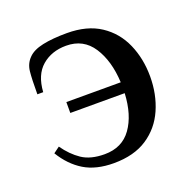

<svg xmlns="http://www.w3.org/2000/svg" viewBox="-95 -575 681 680"><g transform="rotate(-20 246.0 -235.0)"><path d="M224 10Q157 10 112.5 -17Q68 -44 37 -95L60 -112Q86 -75 118.5 -53Q151 -31 204 -31Q270 -31 305 -80Q340 -129 344 -210H139V-251H344Q340 -333 305.5 -386Q271 -439 206 -439Q151 -439 114.5 -407.5Q78 -376 74 -312H52Q52 -369 55 -397.5Q58 -426 77 -445Q95 -464 132.5 -472Q170 -480 224 -480Q300 -480 350 -447Q400 -414 424.5 -358Q449 -302 449 -235Q449 -168 424.5 -112Q400 -56 350 -23Q300 10 224 10Z"/></g></svg>

Font: El Messiri Medium
Style: Regular
Weight: 500
Designer: Mohamed Gaber
Foundry: Kief Type Foundry
Version: Version 2.020; ttfautohint (v1.8.3)